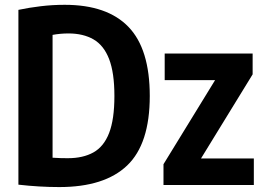

<svg xmlns="http://www.w3.org/2000/svg" viewBox="-20 -769 1092 798"><path d="M226.5 8.5Q144 8.5 56.5 -1.5V-728Q101.5 -737.5 149.8 -743.2Q198 -749 249 -749Q425.5 -749 514 -657.2Q602.5 -565.5 602.5 -370Q602.5 -171 508.5 -81.2Q414.5 8.5 226.5 8.5ZM262.5 -111.5Q325 -111.5 368.2 -135.5Q411.5 -159.5 433.5 -216.2Q455.5 -273 455.5 -370Q455.5 -466.5 433.5 -523.5Q411.5 -580.5 368.8 -605.2Q326 -630 264.5 -630Q231 -630 198.5 -624V-113.5Q218 -112 233.8 -111.8Q249.5 -111.5 262.5 -111.5ZM659.5 0V-86.5L874 -436H664.5V-546.5H1030V-460L815.5 -110.5H1035V0Z"/></svg>

Font: Encode Sans Condensed
Style: Bold
Weight: 700
Width: 3
Designer: Multiple Designers
Foundry: Impallari Type
Version: Version 3.000; ttfautohint (v1.8.3) -l 8 -r 50 -G 200 -x 14 